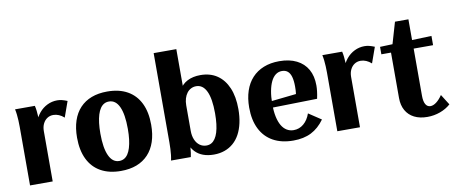

<svg xmlns="http://www.w3.org/2000/svg" viewBox="-63 -962 2944 1235"><g transform="rotate(-10 1408.5 -345.0)"><path d="M49.7 0V-383.1Q49.7 -404.5 48.7 -424Q47.7 -443.6 45.7 -462.4Q43.7 -481.1 39.7 -498.7H169.1Q173.1 -482.6 175.1 -464.5Q177.1 -446.5 178.1 -426.6Q179.1 -406.6 179.1 -383.1L163.6 -387.2Q175.6 -424.8 198.2 -451.9Q220.8 -479 251.3 -493.8Q281.7 -508.7 316.2 -508.7Q331.4 -508.7 346.9 -505Q362.3 -501.2 381.8 -493.3L345.3 -390.8Q329.5 -405.2 311.5 -412.8Q293.4 -420.4 275.4 -420.4Q252.7 -420.4 235.2 -408.8Q217.7 -397.2 207.7 -376.5Q197.7 -355.9 197.7 -328.9V0Z M642.8 10Q565.8 10 511.5 -20.4Q457.3 -50.7 429 -108.9Q400.7 -167 400.7 -249.6Q400.7 -311.8 416.8 -360.1Q432.9 -408.5 464.1 -441.6Q495.2 -474.7 540 -491.7Q584.7 -508.7 642.7 -508.7Q720.3 -508.7 774.3 -478.3Q828.3 -448 856.6 -390.2Q884.9 -332.5 884.9 -249.5Q884.9 -187 868.8 -138.9Q852.7 -90.7 821.5 -57.5Q790.2 -24.2 745.6 -7.1Q700.9 10 642.8 10ZM642.6 -55.2Q660.5 -55.2 674.7 -63.1Q689 -71 699.7 -86.9Q710.4 -102.9 717.6 -126.5Q724.8 -150.2 728.6 -180.7Q732.4 -211.2 732.4 -249.3Q732.4 -344.1 709.6 -393.8Q686.7 -443.5 642.7 -443.5Q625 -443.5 610.8 -435.6Q596.6 -427.7 585.9 -411.8Q575.1 -395.9 567.8 -372.3Q560.5 -348.7 556.8 -317.9Q553.1 -287.2 553.1 -249.5Q553.1 -155 576.2 -105.1Q599.2 -55.2 642.6 -55.2Z M1249.8 10Q1210.6 10 1179.8 -1.3Q1149 -12.7 1127.7 -35.3Q1106.4 -58 1094.3 -91.1L1109.8 -115.6Q1109.8 -98.6 1109.3 -83.5Q1108.8 -68.3 1107.5 -54Q1106.1 -39.8 1104.5 -26.4Q1102.8 -13.1 1099.8 0H970.5Q974.5 -17.7 976.5 -35.5Q978.5 -53.3 979.5 -73.6Q980.5 -93.8 980.5 -115.6V-700H1128.5V-416.8L1111.1 -435.5Q1130.8 -472.2 1166.5 -490.4Q1202.2 -508.7 1251.2 -508.7Q1315.7 -508.7 1360.9 -477.8Q1406.1 -446.9 1430.4 -389.7Q1454.8 -332.5 1454.8 -251Q1454.8 -202.2 1445.7 -160.9Q1436.6 -119.7 1419.5 -88.1Q1402.4 -56.5 1377.2 -34.6Q1352 -12.7 1320 -1.4Q1288 10 1249.8 10ZM1212.7 -55.7Q1230.4 -55.7 1244.6 -63.6Q1258.8 -71.5 1269.6 -87.5Q1280.4 -103.4 1287.7 -126.8Q1294.9 -150.3 1298.6 -181.1Q1302.3 -212 1302.3 -250.3Q1302.3 -345.6 1279.3 -394.3Q1256.3 -443 1212.4 -443Q1194 -443 1178.3 -434.9Q1162.6 -426.9 1151.7 -412.2Q1140.7 -397.6 1134.6 -377.5Q1128.5 -357.4 1128.5 -332.5V-166.2Q1128.5 -133.3 1139.1 -108.4Q1149.7 -83.5 1168.8 -69.6Q1188 -55.7 1212.7 -55.7Z M1769 10Q1691.9 10 1637.2 -20.3Q1582.5 -50.6 1553.6 -108.4Q1524.7 -166.2 1524.7 -248Q1524.7 -308.7 1540.9 -357Q1557.1 -405.4 1588.2 -439Q1619.3 -472.7 1664.2 -490.7Q1709.1 -508.7 1766.4 -508.7Q1832.5 -508.7 1879.4 -485.3Q1926.2 -462 1950.7 -418.7Q1975.3 -375.4 1975.3 -313.6Q1975.3 -296.3 1972.9 -275.5Q1970.5 -254.6 1964.8 -228.2L1630.3 -221.2V-259.7L1875.1 -286.1L1828.6 -247.3Q1834.6 -269.5 1836.9 -287.1Q1839.1 -304.8 1839.1 -329.9Q1839.1 -368.3 1832 -393.6Q1824.9 -418.8 1810.2 -431.1Q1795.5 -443.5 1772.8 -443.5Q1749.5 -443.5 1731.3 -429.9Q1713.2 -416.2 1700.8 -390.5Q1688.4 -364.7 1681.8 -328.7Q1675.1 -292.8 1675.1 -248.4V-240.9Q1675.1 -196.1 1682.6 -161.4Q1690.1 -126.8 1703.7 -103.5Q1717.4 -80.2 1737.3 -68Q1757.3 -55.7 1782.2 -55.7Q1818.9 -55.7 1847.3 -79.6Q1875.8 -103.5 1890.5 -145.9L1972.5 -91.6Q1935.2 -39.7 1886.1 -14.9Q1837 10 1769 10Z M2056.7 0V-383.1Q2056.7 -404.5 2055.7 -424Q2054.7 -443.6 2052.7 -462.4Q2050.7 -481.1 2046.7 -498.7H2176.1Q2180.1 -482.6 2182.1 -464.5Q2184.1 -446.5 2185.1 -426.6Q2186.1 -406.6 2186.1 -383.1L2170.6 -387.2Q2182.6 -424.8 2205.2 -451.9Q2227.8 -479 2258.3 -493.8Q2288.7 -508.7 2323.2 -508.7Q2338.4 -508.7 2353.9 -505Q2369.3 -501.2 2388.8 -493.3L2352.3 -390.8Q2336.5 -405.2 2318.5 -412.8Q2300.4 -420.4 2282.4 -420.4Q2259.7 -420.4 2242.2 -408.8Q2224.7 -397.2 2214.7 -376.5Q2204.7 -355.9 2204.7 -328.9V0Z M2644.1 10Q2594.6 10 2558.8 -8.1Q2523 -26.2 2503.8 -60.3Q2484.6 -94.3 2484.6 -141.5V-438.2H2421.6V-486.8L2759.4 -498.7V-438.2H2632.6V-130.3Q2632.6 -93 2643.8 -74Q2655 -55 2675.5 -55Q2693.6 -55 2713.9 -70.2Q2734.2 -85.4 2753.4 -113.8L2796.6 -45.2Q2767.7 -19.1 2727.7 -4.6Q2687.7 10 2644.1 10ZM2501.6 -483.4 2544.3 -629.6H2632V-483.4Z"/></g></svg>

Font: Sutasoma
Style: Regular
Weight: 400
Designer: Izhar Fathurrohim, Akbar Rohmanto, Arusyal Khofiqoini
Foundry: Kiwari Kolektiv
Version: Version 1.102